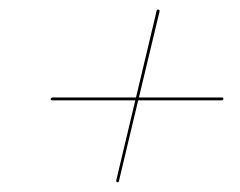

<svg xmlns="http://www.w3.org/2000/svg" viewBox="-20 -546 495 396"><path d="M222 -170Q219 -171 220 -175L259 -339H88Q84 -339 84.5 -342Q85.5 -345 89.5 -345H260.5L303 -523.5Q304 -527 307 -526Q309.5 -526 309 -522L266.5 -345H438Q441.5 -345 440.5 -342Q440.5 -339 436.5 -339H265L225.5 -173.5Q225 -169.5 222 -170Z"/></svg>

Font: Fraunces 144pt Light
Style: Italic
Weight: 300
Italic angle: -16°
Version: Version 1.000;[0bf87f6ff]